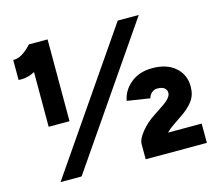

<svg xmlns="http://www.w3.org/2000/svg" viewBox="-100 -827 1075 952"><g transform="rotate(-15 437.0 -350.5)"><path d="M112 -561Q72 -539 28 -543V-646Q69 -641 124 -701L125 -700H219V-280H112ZM579 -700H687L206 0H98ZM637 -203 677 -230Q729 -263 729 -289Q729 -305 717 -314.5Q705 -324 681 -324Q665 -324 652.5 -313.5Q640 -303 636 -286L519 -304Q528 -356 572 -392Q616 -428 682 -428Q757 -428 800.5 -390Q844 -352 844 -290Q844 -247 821 -216.5Q798 -186 755 -158L714 -130Q693 -116 676 -99H849V0H535V-79Q535 -103 564.5 -139.5Q594 -176 637 -203Z"/></g></svg>

Font: Oak Sans ExtraBold
Style: Regular
Weight: 800
Designer: Erik Kennedy, Walven
Foundry: Erik Kennedy, Walven
Version: Version 1.000